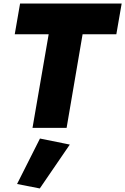

<svg xmlns="http://www.w3.org/2000/svg" viewBox="-20 -720 705 1081"><path d="M63 -527H254L163 0H355L445 -527H635L665 -700H93ZM205 60 76 316 204 341 373 94Z"/></svg>

Font: Jost ExtraBold
Style: Italic
Weight: 800
Italic angle: -5°
Version: Version 3.710